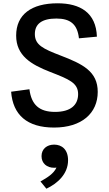

<svg xmlns="http://www.w3.org/2000/svg" viewBox="-20 -762 660 1165"><path d="M459 -529.5 568 -539.5C563 -684.5 467 -742 329.5 -742C170 -742 78 -673.5 78 -546C78 -424.5 168.5 -370.5 284.5 -325.5C399 -281 454 -259 454 -191C454 -125.5 409.5 -83 314 -83C218 -83 170.5 -126.5 158.5 -220.5L47.5 -205.5C58 -65 144.5 12 308 12C476.5 12 573 -75.5 573 -204.5C573 -328.5 482.5 -373.5 346.5 -425.5C241 -466 191.5 -489.5 191.5 -555.5C191.5 -616.5 234 -649.5 322 -649.5C405 -649.5 449.5 -616.5 459 -529.5ZM309 256C313.5 256 318 255.5 322.5 255C306 291.5 267.5 315.5 225.5 339L261.5 383C328.5 351.5 393 294 393 210.5C393 145.5 355.5 115.5 308.5 115.5C265 115.5 232 141.5 232 185.5C232 229.5 264.5 256 309 256Z"/></svg>

Font: Monaspace Neon Medium
Style: Regular
Weight: 500
Designer: Riley Cran & the Lettermatic Team
Foundry: Lettermatic
Version: Version 1.200 (Monaspace Neon)